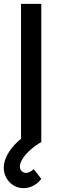

<svg xmlns="http://www.w3.org/2000/svg" viewBox="-30 -740 316 1000"><path d="M92.5 240Q63.5 240 40 225.2Q16.5 210.5 3 186.2Q-10.5 162 -10.5 134.5Q-10.5 100.5 8.8 65Q28 29.5 61.5 -1.5Q70.5 -10 79.5 -17.5V-720H185V0Q154.5 17 129 39.8Q103.5 62.5 88.5 85.8Q73.5 109 73.5 127.5Q73.5 141.5 82.8 151Q92 160.5 105.5 160.5Q114.5 160.5 125 155.5Q135.5 150.5 145.5 141L185 191.5Q167.5 215 143.2 227.5Q119 240 92.5 240Z"/></svg>

Font: Vela Sans SemBd
Style: Regular
Weight: 600
Designer: Principal design: Mikhail Sharanda - project Manrope.
Design modification: Ravid Balaliev
Foundry: Mikhail Sharanda
Version: Version 1.001